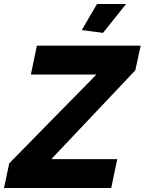

<svg xmlns="http://www.w3.org/2000/svg" viewBox="-56 -938 722 958"><path d="M458 -774 352 -788 428 -918H573ZM-10 -123 425 -566H98L128 -710H646L619 -587L200 -144H529L499 0H-36Z"/></svg>

Font: Raleway-v4020 ExtraBold
Style: Italic
Weight: 800
Italic angle: -12°
Designer: Matt McInerney, Pablo Impallari, Rodrigo Fuenzalida
Foundry: Matt McInerney, Pablo Impallari, Rodrigo Fuenzalida
Version: Version 4.020;PS 004.020;hotconv 1.0.88;makeotf.lib2.5.64775